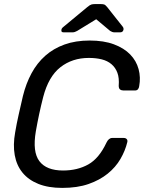

<svg xmlns="http://www.w3.org/2000/svg" viewBox="-20 -908 705 938"><path d="M54 -261Q61 -303 71.5 -349.5Q82 -396 92 -439Q107 -500 134 -550Q161 -600 201 -635.5Q241 -671 295 -690.5Q349 -710 418 -710Q487 -710 536.5 -691.5Q586 -673 616 -642Q646 -611 657 -570.5Q668 -530 660 -487Q659 -478 654 -472Q649 -466 640 -466H583Q573 -466 566.5 -471Q560 -476 560 -489Q563 -527 553.5 -552.5Q544 -578 524.5 -594.5Q505 -611 477 -618Q449 -625 414 -625Q333 -625 275 -579.5Q217 -534 191 -434Q170 -352 155 -266Q138 -166 172.5 -120.5Q207 -75 288 -75Q358 -75 411 -104.5Q464 -134 500 -211Q511 -234 528 -234H585Q594 -234 599 -228.5Q604 -223 602 -214Q592 -172 568.5 -131.5Q545 -91 506 -59.5Q467 -28 412.5 -9Q358 10 284 10Q216 10 167.5 -9.5Q119 -29 90 -64.5Q61 -100 52 -150Q43 -200 54 -261ZM280 -761Q280 -769 289 -776L406 -873Q419 -884 426.5 -886Q434 -888 442 -888H474Q483 -888 489 -886Q495 -884 504 -873L580 -777Q585 -770 583 -762Q580 -750 567 -750H539Q533 -750 528 -752Q523 -754 518 -757L450 -814L357 -757Q351 -754 346 -752Q341 -750 334 -750H291Q278 -750 280 -761Z"/></svg>

Font: SVN-Rubik
Style: Italic
Weight: 400
Italic angle: -12°
Designer: Hubert and Fischer
Foundry: Hubert & Fischer
Version: Version 2.101; ttfautohint (v1.8.3)